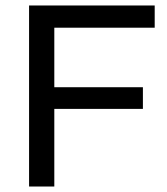

<svg xmlns="http://www.w3.org/2000/svg" viewBox="-20 -680 610 700"><path d="M86 0V-660H178V0ZM122 -283V-362H501V-283ZM122 -579V-660H544V-579Z"/></svg>

Font: Bricolage Grotesque
Style: Regular
Weight: 400
Designer: Mathieu Triay
Foundry: Atelier Triay
Version: Version 1.001;gftools[0.9.33.dev8+g029e19f]